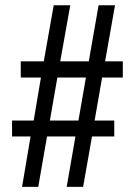

<svg xmlns="http://www.w3.org/2000/svg" viewBox="-20 -719 529 751"><path d="M66.3 12 99.6 -185.3H27.2V-247.6H111.8L140.1 -415.8H61.2V-479.1H151.3L190.1 -698.5H254.9L215.6 -479.1H327.3L365.6 -698.5H429.9L391.1 -479.1H460.4V-415.8H379.4L350.1 -247.6H426.9V-185.3H339.9L305.1 12H240.8L275.1 -185.3H163.9L129.6 12ZM175.1 -247.6H286.8L316.1 -415.8H204.4Z"/></svg>

Font: Archivo SemiBold Condensed
Style: Regular
Weight: 600
Width: 3
Version: Version 2.001